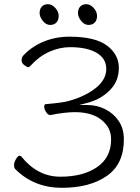

<svg xmlns="http://www.w3.org/2000/svg" viewBox="-20 -883 667 916"><path d="M54 -75Q47 -81 47 -95Q47 -109 56.5 -124.5Q66 -140 72 -140Q78 -140 82 -136Q159 -40 268 -40Q377 -40 443.5 -86Q510 -132 510 -217Q510 -259 487 -288Q440 -348 338 -348Q290 -348 220 -334Q209 -334 200 -348Q191 -362 191 -373.5Q191 -385 197 -386Q279 -393 307 -401Q389 -424 438 -464Q487 -504 487 -554Q487 -604 441 -631Q395 -658 314 -658Q266 -658 217.5 -637Q169 -616 129 -573Q120 -562 113 -562Q83 -576 83 -594Q83 -611 93 -620Q133 -662 189.5 -685Q246 -708 311 -708Q434 -708 490.5 -665.5Q547 -623 547 -559Q547 -495 503 -451.5Q459 -408 396 -392L358 -382H397Q442 -382 482 -362Q522 -342 546.5 -305.5Q571 -269 571 -218Q571 -100 489.5 -43.5Q408 13 275.5 13Q143 13 54 -75ZM249 -775.5Q238 -764 219 -764Q200 -764 184.5 -783Q169 -802 169 -821Q169 -840 179.5 -851.5Q190 -863 209 -863Q228 -863 244 -845Q260 -827 260 -807Q260 -787 249 -775.5ZM432 -775.5Q421 -764 402 -764Q383 -764 367.5 -783Q352 -802 352 -821Q352 -840 362.5 -851.5Q373 -863 392 -863Q411 -863 427 -845Q443 -827 443 -807Q443 -787 432 -775.5Z"/></svg>

Font: LXGW WenKai TC Light
Style: Regular
Weight: 300
Designer: LXGW / Fontworks Inc.
Foundry: LXGW / Fontworks Inc.
Version: Version 1.330